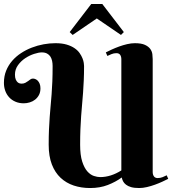

<svg xmlns="http://www.w3.org/2000/svg" viewBox="-20 -950 878 978"><path d="M689 7.8Q664.1 7.8 647.9 3.2Q631.8 -1.5 621.8 -9.3Q611.8 -17.1 606.9 -26.6Q602.1 -36.1 600.1 -45.9Q569.3 -23.4 529.3 -7.8Q489.3 7.8 439 7.8Q394 7.8 355.7 -4.9Q317.4 -17.6 288.8 -44.2Q260.3 -70.8 244.1 -112.5Q228 -154.3 228 -212.9Q228 -255.9 229.5 -290Q231 -324.2 233.2 -354.2Q235.4 -384.3 238 -412.1Q240.7 -439.9 242.9 -470.2Q245.1 -500.5 246.6 -535.2Q248 -569.8 248 -613.8Q248 -627.4 245.4 -639.9Q242.7 -652.3 236.6 -661.9Q230.5 -671.4 219.7 -677.2Q209 -683.1 192.9 -683.1Q177.2 -683.1 153.8 -675.5Q130.4 -668 108.6 -653.6Q86.9 -639.2 71.5 -617.9Q56.2 -596.7 56.2 -569.8Q56.2 -554.2 60.3 -544.9Q64.5 -535.6 69.8 -531Q75.2 -526.4 80.8 -525.1Q86.4 -523.9 88.9 -523.9Q101.1 -523.9 108.9 -528.1Q116.7 -532.2 123 -536.9Q129.4 -541.5 135 -545.7Q140.6 -549.8 147.9 -549.8Q153.8 -549.8 160.4 -547.1Q167 -544.4 172.6 -538.6Q178.2 -532.7 182.1 -523.2Q186 -513.7 186 -500Q186 -480.5 178.5 -466.3Q170.9 -452.1 158.9 -442.6Q147 -433.1 131.6 -428.5Q116.2 -423.8 101.1 -423.8Q77.6 -423.8 58.8 -431.9Q40 -439.9 26.9 -454.1Q13.7 -468.3 6.8 -487.3Q0 -506.3 0 -527.8Q0 -561.5 11.2 -589.6Q22.5 -617.7 42 -640.1Q61.5 -662.6 87.2 -679.4Q112.8 -696.3 142.1 -707.5Q171.4 -718.8 202.1 -724.4Q232.9 -730 262.2 -730Q295.9 -730 319.6 -722.9Q343.3 -715.8 359.6 -704.6Q376 -693.4 385.5 -679.7Q395 -666 400.1 -653.1Q405.3 -640.1 406.7 -629.6Q408.2 -619.1 408.2 -613.8Q408.2 -574.2 406.7 -541.3Q405.3 -508.3 403.1 -478Q400.9 -447.8 398.2 -418.7Q395.5 -389.6 393.3 -358.2Q391.1 -326.7 389.6 -291.3Q388.2 -255.9 388.2 -212.9Q388.2 -159.7 398.7 -127.2Q409.2 -94.7 424.8 -77.1Q440.4 -59.6 458.3 -53.7Q476.1 -47.9 490.2 -47.9Q517.1 -47.9 544.7 -56.6Q572.3 -65.4 598.1 -82V-647.9Q598.1 -662.1 592 -670.7Q585.9 -679.2 573.2 -679.2Q559.6 -679.2 547.9 -674.3Q536.1 -669.4 526.9 -665L519 -683.1Q531.2 -689.5 548.8 -697.5Q566.4 -705.6 586.4 -712.9Q606.4 -720.2 627.4 -725.1Q648.4 -730 667 -730Q700.2 -730 718.5 -721.4Q736.8 -712.9 745.6 -700.4Q754.4 -688 756.1 -673.8Q757.8 -659.7 757.8 -648.9V-74.2Q757.8 -60.1 764.2 -51.5Q770.5 -43 783.2 -43Q796.4 -43 808.1 -47.6Q819.8 -52.2 829.1 -57.1L836.9 -39.1Q824.7 -32.7 807.1 -24.7Q789.6 -16.6 769.5 -9.3Q749.5 -2 728.5 2.9Q707.5 7.8 689 7.8ZM501 -929.7 610.8 -786.6 596.2 -772 473.1 -856 350.1 -772 335 -786.6 444.8 -929.7Z"/></svg>

Font: Berkshire Swash
Style: Regular
Weight: 700
Designer: Astigmatic (AOETI)
Foundry: Astigmatic (AOETI)
Version: Version 1.000